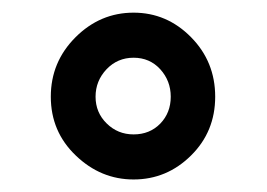

<svg xmlns="http://www.w3.org/2000/svg" viewBox="-20 -741 428 308"><path d="M61.5 -585.9Q61.5 -641.6 101.1 -681.2Q140.6 -720.7 194.3 -720.7Q247.6 -720.7 286.4 -681.4Q325.2 -642.1 325.2 -585.9Q325.2 -529.8 286.4 -491.5Q247.6 -453.1 194.3 -453.1Q141.6 -453.1 101.6 -491.5Q61.5 -529.8 61.5 -585.9ZM194.3 -525.4Q220.2 -525.4 237.1 -542.7Q253.9 -560.1 253.9 -585.9Q253.9 -611.3 237.1 -629.9Q220.2 -648.4 194.3 -648.4Q168.5 -648.4 150.9 -629.9Q133.3 -611.3 133.3 -585.9Q133.3 -560.5 151.1 -543Q168.9 -525.4 194.3 -525.4Z"/></svg>

Font: Shabnam FD
Style: Bold
Weight: 700
Foundry: DejaVu fonts team - Redesigned by Saber Rastikerdar - Based on Vazir font
Version: Version 5.00;October 20, 2019;FontCreator 12.0.0.2547 64-bit